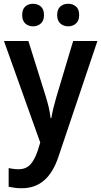

<svg xmlns="http://www.w3.org/2000/svg" viewBox="-20 -761 539 1021"><path d="M1 -543H131L224 -246Q233 -217 239.5 -189Q246 -161 249 -133H253Q257 -158 264 -186.5Q271 -215 280 -246L369 -543H498L292 69Q264 155 215.5 197.5Q167 240 95 240Q74 240 57 237.5Q40 235 26 232V133Q37 135 50.5 137Q64 139 78 139Q118 139 141 114Q164 89 180 42L194 -3ZM98 -681Q98 -712 114.5 -726.5Q131 -741 156 -741Q180 -741 197 -726.5Q214 -712 214 -681Q214 -651 197 -636Q180 -621 156 -621Q131 -621 114.5 -636Q98 -651 98 -681ZM284 -681Q284 -712 301 -726.5Q318 -741 343 -741Q367 -741 384 -726.5Q401 -712 401 -681Q401 -651 384 -636Q367 -621 343 -621Q318 -621 301 -636Q284 -651 284 -681Z"/></svg>

Font: Noto Sans Arabic UI SmCn SmBd
Style: Regular
Weight: 600
Width: 4
Designer: Monotype Design Team, Nadine Chahine and Nizar Qandah
Foundry: Monotype Imaging Inc.
Version: Version 2.010; ttfautohint (v1.8.4.7-5d5b)